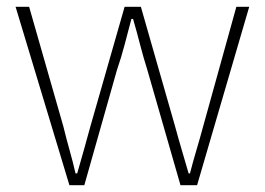

<svg xmlns="http://www.w3.org/2000/svg" viewBox="-20 -547 782 567"><path d="M185 0 26 -527H66L167 -174Q176 -137 185.5 -103.5Q195 -70 203 -35H208Q218 -70 227.5 -103.5Q237 -137 247 -174L348 -527H396L497 -174Q507 -137 517 -103.5Q527 -70 537 -35H541Q550 -70 560 -103.5Q570 -137 580 -174L678 -527H716L562 0H513L415 -341Q403 -379 393.5 -416Q384 -453 373 -491H368Q358 -453 348 -415Q338 -377 325 -339L229 0Z"/></svg>

Font: Noto Sans TC
Style: Regular
Weight: 100
Designer: Ryoko NISHIZUKA 西塚涼子 (kana, bopomofo & ideographs); Paul D. Hunt (Latin, Greek & Cyrillic); Sandoll Communications 산돌커뮤니
Foundry: Adobe
Version: Version 2.004;hotconv 1.0.118;makeotfexe 2.5.65603